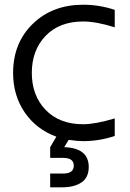

<svg xmlns="http://www.w3.org/2000/svg" viewBox="-20 -592 556 822"><path d="M471.2 -475.1Q392.1 -500 335.9 -500Q234.4 -500 175.3 -438.5Q116.2 -377 116.2 -279.8Q116.2 -183.1 175.3 -121.6Q234.4 -60.1 335.9 -60.1Q387.7 -60.1 471.2 -85V-9.8Q404.8 12.2 336.9 12.2Q310.5 12.2 273.9 6.8L254.9 38.1Q359.9 41.5 359.9 123Q359.9 168 328.9 189Q297.9 210 245.1 210H194.8V150.9H251Q295.9 150.9 295.9 117.2Q295.9 84 251 84H194.8V38.1L221.2 -6.8Q135.7 -38.1 85.9 -110.6Q36.1 -183.1 36.1 -279.8Q36.1 -408.2 120.4 -490Q204.6 -571.8 336.9 -571.8Q404.8 -571.8 471.2 -549.8Z"/></svg>

Font: TASA Explorer
Style: Regular
Weight: 400
Designer: Weizhong Zhang
Foundry: Local Remote
Version: Version 1.000;Glyphs 3.1.2 (3151)